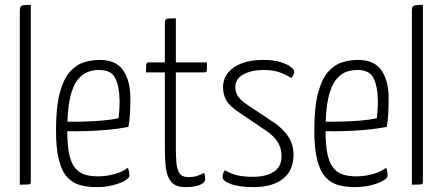

<svg xmlns="http://www.w3.org/2000/svg" viewBox="-20 -755 1811 785"><path d="M61 0V-712Q61 -724 65 -728.5Q69 -733 79 -734Q89 -735 106 -735V-12Q106 -6 104 -3.5Q102 -1 93 -0.5Q84 0 61 0Z M374 10Q339 10 308.5 2Q278 -6 255.5 -30Q233 -54 221 -100.5Q209 -147 209 -222Q209 -319 225 -377Q241 -435 267.5 -463.5Q294 -492 325.5 -501Q357 -510 388 -510Q454 -510 483.5 -467.5Q513 -425 513 -352Q513 -322 511.5 -291.5Q510 -261 505 -236Q463 -228 417 -224Q371 -220 330.5 -219Q290 -218 264.5 -218.5Q239 -219 239 -219V-258Q239 -258 263 -257.5Q287 -257 322.5 -258Q358 -259 396.5 -262Q435 -265 465 -272Q467 -291 468 -308Q469 -325 469 -341Q468 -403 451 -436Q434 -469 385 -469Q363 -469 340.5 -461.5Q318 -454 298 -429.5Q278 -405 266.5 -355.5Q255 -306 255 -221Q255 -159 263.5 -122Q272 -85 289 -66Q306 -47 329 -40.5Q352 -34 380 -34Q415 -34 447.5 -43Q480 -52 503 -69Q506 -61 507.5 -52Q509 -43 509 -37Q509 -27 490 -16Q471 -5 440.5 2.5Q410 10 374 10Z M740 10Q699 10 681 -10.5Q663 -31 658.5 -66.5Q654 -102 654 -148V-459H577Q577 -478 577.5 -486.5Q578 -495 580.5 -497.5Q583 -500 588 -500H654V-660Q654 -671 657.5 -675Q661 -679 670.5 -679.5Q680 -680 699 -680V-500H826Q826 -482 826 -473Q826 -464 823.5 -461.5Q821 -459 816 -459H699V-146Q699 -114 701.5 -87.5Q704 -61 714.5 -46Q725 -31 749 -31Q771 -31 785 -35.5Q799 -40 815 -48Q817 -42 818 -36.5Q819 -31 819 -23Q819 -12 807.5 -4.5Q796 3 778 6.5Q760 10 740 10Z M1017 10Q958 10 924 -2.5Q890 -15 890 -31Q890 -37 892 -44.5Q894 -52 900 -59Q923 -45 949.5 -38.5Q976 -32 1014 -32Q1067 -32 1099 -52.5Q1131 -73 1131 -116Q1131 -148 1116.5 -172.5Q1102 -197 1069 -220L961 -293Q917 -322 904.5 -346Q892 -370 892 -398Q892 -433 912.5 -458Q933 -483 969.5 -496.5Q1006 -510 1054 -510Q1100 -510 1128 -501Q1156 -492 1169.5 -481Q1183 -470 1183 -462Q1183 -450 1171 -436Q1144 -453 1118 -461Q1092 -469 1058 -469Q1009 -469 975.5 -451Q942 -433 942 -398Q942 -380 952 -363Q962 -346 995 -324L1109 -248Q1145 -220 1162.5 -190.5Q1180 -161 1180 -123Q1180 -58 1137 -24Q1094 10 1017 10Z M1430 10Q1395 10 1364.5 2Q1334 -6 1311.5 -30Q1289 -54 1277 -100.5Q1265 -147 1265 -222Q1265 -319 1281 -377Q1297 -435 1323.5 -463.5Q1350 -492 1381.5 -501Q1413 -510 1444 -510Q1510 -510 1539.5 -467.5Q1569 -425 1569 -352Q1569 -322 1567.5 -291.5Q1566 -261 1561 -236Q1519 -228 1473 -224Q1427 -220 1386.5 -219Q1346 -218 1320.5 -218.5Q1295 -219 1295 -219V-258Q1295 -258 1319 -257.5Q1343 -257 1378.5 -258Q1414 -259 1452.5 -262Q1491 -265 1521 -272Q1523 -291 1524 -308Q1525 -325 1525 -341Q1524 -403 1507 -436Q1490 -469 1441 -469Q1419 -469 1396.5 -461.5Q1374 -454 1354 -429.5Q1334 -405 1322.5 -355.5Q1311 -306 1311 -221Q1311 -159 1319.5 -122Q1328 -85 1345 -66Q1362 -47 1385 -40.5Q1408 -34 1436 -34Q1471 -34 1503.5 -43Q1536 -52 1559 -69Q1562 -61 1563.5 -52Q1565 -43 1565 -37Q1565 -27 1546 -16Q1527 -5 1496.5 2.5Q1466 10 1430 10Z M1664 0V-712Q1664 -724 1668 -728.5Q1672 -733 1682 -734Q1692 -735 1709 -735V-12Q1709 -6 1707 -3.5Q1705 -1 1696 -0.5Q1687 0 1664 0Z"/></svg>

Font: Yanone Kaffeesatz ExtraLight Light
Style: Regular
Weight: 300
Version: Version 2.003